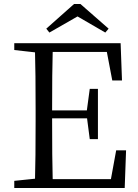

<svg xmlns="http://www.w3.org/2000/svg" viewBox="-20 -946 694 966"><path d="M370.1 -863.3 228.5 -782.2 212.9 -801.8 352.5 -925.8H384.8L526.4 -801.8L509.8 -782.2ZM564.5 -189.5H614.3L607.4 0H51.8V-36.1L156.2 -46.9Q159.2 -142.6 159.2 -336.9V-391.6Q159.2 -586.9 156.2 -682.6L51.8 -694.3V-728.5H586.9L593.8 -541H544.9L517.6 -684.6H245.1Q242.2 -589.8 242.2 -390.6H417L431.6 -499H472.7V-246.1H431.6L418 -350.6H242.2Q242.2 -141.6 245.1 -44.9H538.1Z"/></svg>

Font: GenYoMin JP Regular
Style: Regular
Weight: 400
Version: Version 1.001;PS 1;hotconv 16.6.51;makeotf.lib2.5.65220 DEVE